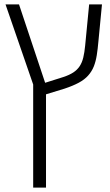

<svg xmlns="http://www.w3.org/2000/svg" viewBox="-20 -608 496 868"><path d="M130 240V-226L5 -588H66L188 -222V240ZM173 -177 169 -229 267 -260Q294 -269 311.5 -280.5Q329 -292 340 -308.5Q351 -325 356.5 -348Q362 -371 365 -402L383 -588H441L425 -422Q422 -387 417.5 -358.5Q413 -330 404 -307.5Q395 -285 378.5 -266.5Q362 -248 336 -234Q310 -220 271 -207Z"/></svg>

Font: Noto Sans Hebrew Light
Style: Regular
Weight: 300
Designer: Monotype Design Team
Foundry: Monotype Imaging Inc.
Version: Version 2.003